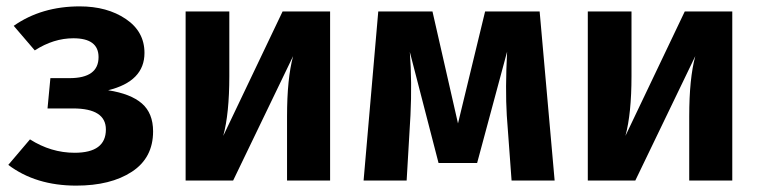

<svg xmlns="http://www.w3.org/2000/svg" viewBox="-20 -566 2385 602"><path d="M230 -546Q316 -546 374.5 -506.5Q433 -467 433 -400Q433 -311 319 -283Q390 -272 425 -241.5Q460 -211 460 -154Q460 -71 393.5 -27.5Q327 16 219 16Q92 16 6 -49L74 -129Q140 -87 214 -87Q312 -87 312 -160Q312 -226 209 -226H129L138 -321H198Q289 -321 289 -387Q289 -446 210 -446Q148 -446 89 -408L23 -485Q110 -546 230 -546Z M1015 -530V0H880V-201Q880 -320 899 -390L711 0H562V-530H699V-327Q699 -210 680 -140L866 -530Z M1672 -530 1719 0H1584L1569 -204Q1564 -287 1570 -404L1476 -55H1355L1265 -403Q1272 -308 1267 -205L1255 0H1120L1166 -530H1336L1416 -179L1501 -530Z M2276 -530V0H2141V-201Q2141 -320 2160 -390L1972 0H1823V-530H1960V-327Q1960 -210 1941 -140L2127 -530Z"/></svg>

Font: FiraGO SemiBold
Style: Regular
Weight: 600
Designer: bBox Type
Foundry: bBox Type GmbH
Version: Version 1.001;PS 001.001;hotconv 1.0.88;makeotf.lib2.5.64775